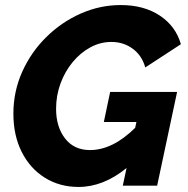

<svg xmlns="http://www.w3.org/2000/svg" viewBox="-20 -735 744 760"><path d="M291 5Q216 5 157.5 -31.5Q99 -68 66 -133.5Q33 -199 33 -285Q33 -373 68 -451Q103 -529 163.5 -588.5Q224 -648 300 -681.5Q376 -715 458 -715Q550 -715 613 -673Q676 -631 696 -560L555 -468Q542 -515 505.5 -542Q469 -569 421 -569Q377 -569 337.5 -547.5Q298 -526 267.5 -489Q237 -452 219.5 -404.5Q202 -357 202 -304Q202 -233 237.5 -187Q273 -141 336 -141Q426 -141 515 -229L520 -252H391L416 -371H681L602 0H466L481 -70Q389 5 291 5Z"/></svg>

Font: Raleway ExtraBold
Style: Italic
Weight: 800
Italic angle: -12°
Designer: Matt McInerney, Pablo Impallari, Rodrigo Fuenzalida
Foundry: Matt McInerney, Pablo Impallari, Rodrigo Fuenzalida
Version: Version 4.026